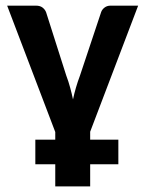

<svg xmlns="http://www.w3.org/2000/svg" viewBox="-20 -505 516 682"><path d="M300.3 -37.1V-8.8H400.4V78.6H300.3V157.2H176.3V78.6H105.5V-8.8H176.3V-36.1L5.4 -484.9H107.9Q122.1 -484.9 130.9 -478.3Q139.6 -471.7 143.6 -461.9L215.3 -236.8Q223.6 -214.8 229.2 -193.8Q234.9 -172.9 239.3 -151.9Q243.7 -172.9 249.8 -193.8Q255.9 -214.8 264.2 -236.8L339.4 -462.4Q342.8 -471.7 351.6 -478.3Q360.4 -484.9 372.6 -484.9H470.7Z"/></svg>

Font: Carlito
Style: Bold
Weight: 700
Designer: Lukasz Dziedzic
Foundry: tyPoland Lukasz Dziedzic
Version: Version 1.104